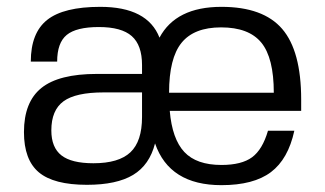

<svg xmlns="http://www.w3.org/2000/svg" viewBox="-20 -530 950 561"><path d="M476 -206Q483 -124 518.5 -86Q554 -48 627 -48Q686 -48 716.5 -70.5Q747 -93 763 -148H840Q822 -65 771.5 -27Q721 11 627 11Q475 11 433 -111Q417 -48 369 -19Q321 10 234 10Q137 10 93.5 -26.5Q50 -63 50 -144Q50 -232 101 -273Q152 -314 263 -314H395V-340Q395 -398 365 -424.5Q335 -451 269 -451Q203 -451 175 -428Q147 -405 147 -350H70Q70 -434 118 -472Q166 -510 273 -510Q411 -510 446 -420Q494 -510 627 -510Q749 -510 804.5 -445.5Q860 -381 860 -239V-206ZM395 -260H283Q201 -260 165.5 -234Q130 -208 130 -149Q130 -99 159.5 -76Q189 -53 253 -53Q327 -53 361 -85Q395 -117 395 -188ZM780 -259Q780 -361 743.5 -405.5Q707 -450 626 -450Q547 -450 510.5 -405Q474 -360 474 -259Z"/></svg>

Font: Fivo Sans
Style: Regular
Weight: 400
Designer: Alexander Slobzheninov
Foundry: Alexander Slobzheninov
Version: 1.0